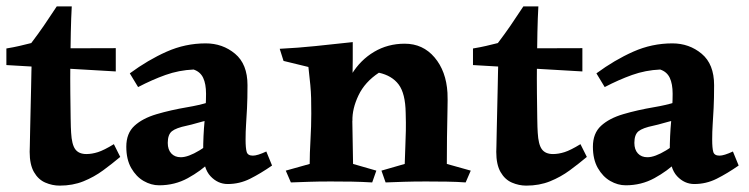

<svg xmlns="http://www.w3.org/2000/svg" viewBox="-25 -572 2348 602"><path d="M200 -552Q198 -517 197 -470.5Q196 -424 195.5 -374.5Q195 -325 195.5 -280Q196 -235 196.5 -202Q197 -169 198 -156Q200 -119 211 -104Q222 -89 246 -89Q263 -89 282 -95Q301 -101 332 -120L352 -80Q327 -59 298.5 -38Q270 -17 236.5 -3.5Q203 10 162 10Q139 10 117 0.5Q95 -9 81.5 -32.5Q68 -56 68 -96Q68 -95 68.5 -114Q69 -133 69.5 -164.5Q70 -196 71 -231Q72 -266 72.5 -297Q73 -328 73.5 -347.5Q74 -367 74 -365Q73 -376 61.5 -384Q50 -392 35 -398Q20 -404 8 -409Q-4 -414 -5 -420Q19 -424 36 -428Q53 -432 73 -437Q95 -466 112.5 -491.5Q130 -517 153 -552Q162 -552 176 -552Q190 -552 200 -552ZM338 -421V-348L-5 -368V-420Z M620 -436Q673 -436 712 -403.5Q751 -371 751 -305Q751 -262 749.5 -233Q748 -204 746.5 -181.5Q745 -159 745 -135Q745 -107 748.5 -95.5Q752 -84 768 -84Q782 -84 810 -97L828 -53Q792 -28 759 -11.5Q726 5 689 5Q658 5 635 -19.5Q612 -44 612 -97Q612 -146 616.5 -193.5Q621 -241 621 -278Q621 -309 612 -328Q603 -347 582 -354Q536 -352 494 -337Q452 -322 408 -299L382 -342Q439 -384 497.5 -410Q556 -436 620 -436ZM691 -279 631 -196Q609 -191 592 -186Q575 -181 561 -178Q527 -171 514 -160.5Q501 -150 501 -124Q501 -103 512 -91Q523 -79 542 -79Q565 -79 600.5 -100.5Q636 -122 661 -155L680 -114Q664 -94 634.5 -65Q605 -36 564 -13.5Q523 9 474 9Q449 9 425.5 -4.5Q402 -18 386.5 -45Q371 -72 371 -112Q371 -154 396.5 -177.5Q422 -201 466 -214Q510 -227 563 -236Q599 -242 630 -251.5Q661 -261 691 -279Z M1244 -435Q1301 -435 1337.5 -392Q1374 -349 1378 -281Q1379 -263 1378 -224.5Q1377 -186 1376.5 -141Q1376 -96 1376 -58L1451 -37L1435 0Q1409 -2 1376 -2.5Q1343 -3 1311 -3Q1272 -3 1241 -2Q1210 -1 1184 0L1171 -37L1244 -58Q1245 -92 1246 -115.5Q1247 -139 1247.5 -162.5Q1248 -186 1247 -218Q1246 -279 1225 -307Q1204 -335 1163 -344Q1119 -315 1099 -273Q1079 -231 1080 -193L1043 -237Q1050 -294 1077.5 -339Q1105 -384 1148 -409.5Q1191 -435 1244 -435ZM1081 -440Q1081 -407 1081 -386.5Q1081 -366 1080.5 -345.5Q1080 -325 1078 -291L1082 -58L1155 -37L1142 0Q1108 -2 1078 -2.5Q1048 -3 1012 -3Q973 -3 944.5 -2Q916 -1 887 0L871 -37L946 -58Q946 -90 948.5 -133.5Q951 -177 951 -216Q951 -245 950.5 -264.5Q950 -284 948 -305.5Q946 -327 942 -362L864 -381L852 -419Q911 -422 963.5 -427.5Q1016 -433 1081 -440Z M1663 -552Q1661 -517 1660 -470.5Q1659 -424 1658.5 -374.5Q1658 -325 1658.5 -280Q1659 -235 1659.5 -202Q1660 -169 1661 -156Q1663 -119 1674 -104Q1685 -89 1709 -89Q1726 -89 1745 -95Q1764 -101 1795 -120L1815 -80Q1790 -59 1761.5 -38Q1733 -17 1699.5 -3.5Q1666 10 1625 10Q1602 10 1580 0.5Q1558 -9 1544.5 -32.5Q1531 -56 1531 -96Q1531 -95 1531.5 -114Q1532 -133 1532.5 -164.5Q1533 -196 1534 -231Q1535 -266 1535.5 -297Q1536 -328 1536.5 -347.5Q1537 -367 1537 -365Q1536 -376 1524.5 -384Q1513 -392 1498 -398Q1483 -404 1471 -409Q1459 -414 1458 -420Q1482 -424 1499 -428Q1516 -432 1536 -437Q1558 -466 1575.5 -491.5Q1593 -517 1616 -552Q1625 -552 1639 -552Q1653 -552 1663 -552ZM1801 -421V-348L1458 -368V-420Z M2083 -436Q2136 -436 2175 -403.5Q2214 -371 2214 -305Q2214 -262 2212.5 -233Q2211 -204 2209.5 -181.5Q2208 -159 2208 -135Q2208 -107 2211.5 -95.5Q2215 -84 2231 -84Q2245 -84 2273 -97L2291 -53Q2255 -28 2222 -11.5Q2189 5 2152 5Q2121 5 2098 -19.5Q2075 -44 2075 -97Q2075 -146 2079.5 -193.5Q2084 -241 2084 -278Q2084 -309 2075 -328Q2066 -347 2045 -354Q1999 -352 1957 -337Q1915 -322 1871 -299L1845 -342Q1902 -384 1960.5 -410Q2019 -436 2083 -436ZM2154 -279 2094 -196Q2072 -191 2055 -186Q2038 -181 2024 -178Q1990 -171 1977 -160.5Q1964 -150 1964 -124Q1964 -103 1975 -91Q1986 -79 2005 -79Q2028 -79 2063.5 -100.5Q2099 -122 2124 -155L2143 -114Q2127 -94 2097.5 -65Q2068 -36 2027 -13.5Q1986 9 1937 9Q1912 9 1888.5 -4.5Q1865 -18 1849.5 -45Q1834 -72 1834 -112Q1834 -154 1859.5 -177.5Q1885 -201 1929 -214Q1973 -227 2026 -236Q2062 -242 2093 -251.5Q2124 -261 2154 -279Z"/></svg>

Font: Alkalami
Style: Regular
Weight: 400
Designer: Becca Hirsbrunner Spalinger
Foundry: SIL International
Version: Version 2.000